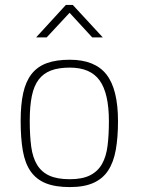

<svg xmlns="http://www.w3.org/2000/svg" viewBox="-20 -752 576 781"><path d="M264 -509Q366 -509 413 -449Q460 -389 460 -259Q460 -193 451 -142.5Q442 -92 420 -58.5Q398 -25 360 -8Q322 9 264 9Q205 9 166.5 -6.5Q128 -22 105 -54.5Q82 -87 73 -138Q64 -189 64 -261Q64 -327 74.5 -374Q85 -421 108.5 -451Q132 -481 170 -495Q208 -509 264 -509ZM264 -23Q315 -23 346.5 -39Q378 -55 395 -85Q412 -115 417.5 -159Q423 -203 423 -259Q423 -372 385.5 -424.5Q348 -477 264 -477Q219 -477 188 -465.5Q157 -454 137.5 -428.5Q118 -403 109.5 -361.5Q101 -320 101 -261Q101 -200 107 -155.5Q113 -111 131 -81.5Q149 -52 181 -37.5Q213 -23 264 -23ZM248 -732H276L398 -600H355L263 -700L170 -600H127Z"/></svg>

Font: Panefresco 1wt
Style: Regular
Weight: 250
Version: Version 1.000